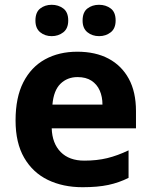

<svg xmlns="http://www.w3.org/2000/svg" viewBox="-20 -772 631 802"><path d="M303 -556Q379 -556 433.5 -527Q488 -498 518 -443Q548 -388 548 -308V-236H196Q198 -173 233.5 -137Q269 -101 332 -101Q385 -101 428 -111.5Q471 -122 517 -144V-29Q477 -9 432.5 0.5Q388 10 325 10Q243 10 180 -20.5Q117 -51 81 -113Q45 -175 45 -269Q45 -365 77.5 -428.5Q110 -492 168 -524Q226 -556 303 -556ZM304 -450Q261 -450 232.5 -422Q204 -394 199 -335H408Q408 -368 396.5 -394Q385 -420 362 -435Q339 -450 304 -450ZM128 -686Q128 -721 148 -736.5Q168 -752 195.9 -752Q223.8 -752 244.4 -736.6Q265 -721.2 265 -686.4Q265 -653 244.4 -637Q223.8 -621 195.9 -621Q168 -621 148 -637.2Q128 -653.5 128 -686ZM325 -686Q325 -721 345.1 -736.5Q365.3 -752 393.6 -752Q422 -752 442.5 -736.6Q463 -721.2 463 -686.4Q463 -653 442.4 -637Q421.9 -621 394 -621Q365.5 -621 345.3 -637.2Q325 -653.5 325 -686Z"/></svg>

Font: Noto Sans Kannada
Style: Regular
Weight: 400
Designer: Jelle Bosma - Monotype Design Team
Foundry: Monotype Imaging Inc.
Version: Version 2.003